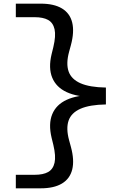

<svg xmlns="http://www.w3.org/2000/svg" viewBox="-20 -821 660 1041"><path d="M259.8 -527.5 269.2 -565.7Q283.8 -627 275.8 -662.5Q267.7 -698 240.8 -712.9Q214 -727.8 168 -727.8H65.8V-801.2H201Q272.7 -801.2 315.9 -775.2Q359.2 -749.2 371.5 -698.7Q383.8 -648.2 364.3 -575.8L354.5 -539.8Q337.3 -476.2 351.9 -433.9Q366.5 -391.7 416.2 -369.7Q466 -347.7 554.2 -346.3V-254.7Q466 -253.3 416.2 -231.3Q366.5 -209.3 351.9 -167.1Q337.3 -124.8 354.5 -61.2L364.3 -25.3Q384 47 371.7 97.5Q359.3 148 316 174Q272.7 200 201 200H65.8V126.7H168Q214 126.7 240.8 111.8Q267.7 96.8 275.8 61.3Q283.8 25.8 269.2 -35.5L259.8 -73.8Q241.8 -149.7 263.2 -201.7Q284.7 -253.7 341.5 -279.8Q398.3 -306 485.7 -306V-295.2Q398.3 -295.2 341.5 -321.5Q284.7 -347.8 263.2 -399.8Q241.7 -451.8 259.8 -527.5Z"/></svg>

Font: Monaspace Krypton Var ExLight
Style: Regular
Weight: 200
Designer: Riley Cran and the Lettermatic Team
Version: Version 1.200 (Monaspace Krypton Var)